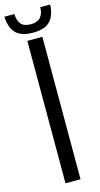

<svg xmlns="http://www.w3.org/2000/svg" viewBox="-170 -1000 545 1042"><g transform="rotate(-15 102.5 -479.5)"><path d="M59.9 0V-800H144.4V0ZM102.3 -835Q37.2 -835 6.8 -865.3Q-23.6 -895.6 -26.5 -958.8H29.8Q30.6 -922.9 47 -902.6Q63.5 -882.2 102.3 -882.2Q138.9 -882.2 156.7 -902Q174.5 -921.7 174.9 -958.8H230.8Q227.7 -895.6 197.5 -865.3Q167.3 -835 102.3 -835Z"/></g></svg>

Font: Big Shoulders Stencil Text SC Thin
Style: Regular
Weight: 100
Designer: Patric King
Foundry: XO Type Co
Version: Version 2.001